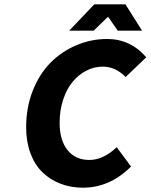

<svg xmlns="http://www.w3.org/2000/svg" viewBox="-20 -850 692 882"><path d="M297.9 -709 413.1 -830.1H556.2L632.8 -709H521L478 -771H474.1L410.2 -709ZM360.8 12.2Q305.2 12.2 257.8 -6.1Q210.4 -24.4 175 -58.6Q139.6 -92.8 119.9 -146Q100.1 -199.2 100.1 -265.1Q100.1 -356.4 130.6 -433.6Q161.1 -510.7 212.4 -562.3Q263.7 -613.8 331.1 -642.3Q398.4 -670.9 472.2 -670.9Q579.1 -670.9 651.9 -586.9L557.1 -496.1Q510.7 -543.9 452.1 -543.9Q412.1 -543.9 376 -525.1Q339.8 -506.3 312.7 -473.1Q285.6 -439.9 269.8 -391.1Q253.9 -342.3 253.9 -285.2Q253.9 -205.6 290.3 -160.4Q326.7 -115.2 390.1 -115.2Q454.6 -115.2 516.1 -173.8L582 -85Q484.9 12.2 360.8 12.2Z"/></svg>

Font: Office Code Pro Bold Italic
Style: Regular
Weight: 700
Italic angle: -9°
Designer: Nathan Rutzky & Paul D. Hunt
Foundry: Adobe Systems Incorporated
Version: Version 1.004;PS 001.004;hotconv 1.0.70;makeotf.lib2.5.58329